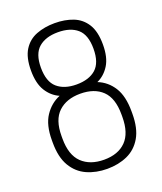

<svg xmlns="http://www.w3.org/2000/svg" viewBox="-137 -819 769 913"><g transform="rotate(-20 248.0 -362.5)"><path d="M248 6Q192 6 146 -14.5Q100 -35 73 -80.5Q46 -126 46 -200V-212Q46 -289 76 -334Q106 -379 153 -398Q114 -415 90 -453.5Q66 -492 66 -557Q66 -623 90 -661Q114 -699 155.5 -715Q197 -731 248 -731Q300 -731 341 -715Q382 -699 406 -661Q430 -623 430 -557Q430 -492 406 -453.5Q382 -415 344 -398Q392 -379 420.5 -334Q449 -289 449 -212V-200Q449 -126 422.5 -80.5Q396 -35 350.5 -14.5Q305 6 248 6ZM249 -40Q320 -40 359.5 -80Q399 -120 399 -202V-215Q399 -297 359 -335.5Q319 -374 248 -374Q178 -374 137 -335.5Q96 -297 96 -215V-202Q96 -119 137 -79.5Q178 -40 249 -40ZM248 -421Q311 -421 346 -452Q381 -483 381 -554Q381 -624 346 -654.5Q311 -685 248 -685Q186 -685 150.5 -654.5Q115 -624 115 -554Q115 -483 150.5 -452Q186 -421 248 -421Z"/></g></svg>

Font: Dosis Light
Style: Regular
Weight: 300
Designer: EdgarTolentino, PabloImpallari, IginoMarini
Foundry: EdgarTolentino, PabloImpallari, IginoMarini
Version: Version 3.001; ttfautohint (v1.8.2)